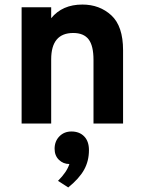

<svg xmlns="http://www.w3.org/2000/svg" viewBox="-20 -543 631 844"><path d="M391 -280Q391 -342 369.5 -370Q348 -398 302 -398Q205 -398 205 -282V0H75V-511H205V-463Q254 -523 342 -523Q418 -523 469.5 -475.5Q521 -428 521 -322V0H391ZM235 252Q274 213 285 178Q258 178 239 159.5Q220 141 220 111Q220 78 241 56.5Q262 35 294 35Q329 35 350 56.5Q371 78 371 117Q371 165 349.5 203.5Q328 242 280 281Z"/></svg>

Font: OVRPSS Recut ExtraBold
Style: Regular
Weight: 800
Designer: Giant Group
Foundry: Giant Group
Version: Version 1.001;hotconv 1.0.109;makeotfexe 2.5.65596